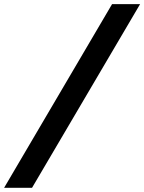

<svg xmlns="http://www.w3.org/2000/svg" viewBox="-26 -806 691 919"><path d="M-6.3 92.8 510.3 -786.1H644.5L127.4 92.8Z"/></svg>

Font: Cascadia Mono
Style: Bold Italic
Weight: 700
Italic angle: -10°
Monospace: yes
Designer: Aaron Bell
Foundry: Saja Typeworks
Version: Version 2404.023; ttfautohint (v1.8.4)